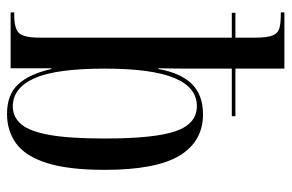

<svg xmlns="http://www.w3.org/2000/svg" viewBox="-158 -642 810 533"><g transform="rotate(90 246.5 -375.0)"><path d="M296 10Q242 10 213.5 -21Q185 -52 171 -113H169V0H14V-10H21Q59 -10 71.5 -23.5Q84 -37 84 -82V-614H15V-624H84V-679Q84 -712 78 -727Q72 -742 58 -746Q44 -750 20 -750H14V-760H170V-624H302V-614H170V-561Q170 -533 170 -496.5Q170 -460 169 -410H171Q182 -472 212.5 -503Q243 -534 297 -534Q372 -534 411.5 -469Q451 -404 451 -261Q451 -160 432 -100.5Q413 -41 378 -15.5Q343 10 296 10ZM275 -6Q304 -6 324 -29Q344 -52 354 -107.5Q364 -163 364 -261Q364 -400 343.5 -458.5Q323 -517 274 -517Q222 -517 196 -454.5Q170 -392 170 -261Q170 -125 197 -65.5Q224 -6 275 -6Z"/></g></svg>

Font: Noto Serif Display ExtraCondensed
Style: Regular
Weight: 400
Width: 2
Designer: Monotype Design Team
Foundry: Monotype Imaging Inc.
Version: Version 2.009